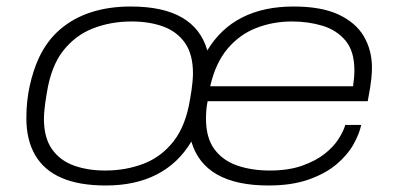

<svg xmlns="http://www.w3.org/2000/svg" viewBox="-20 -558 1218 590"><path d="M305 12Q223 12 169 -11.5Q115 -35 88 -81.5Q61 -128 61 -195Q61 -248 71.5 -295Q82 -342 99 -379Q124 -433 165 -468Q206 -503 260.5 -520.5Q315 -538 382 -538Q481 -538 539.5 -504Q598 -470 617 -403Q658 -471 724.5 -504.5Q791 -538 882 -538Q968 -538 1021 -513Q1074 -488 1098.5 -445.5Q1123 -403 1123 -350Q1123 -337 1121 -315.5Q1119 -294 1110 -247H618Q615 -232 614 -219Q613 -206 613 -193Q613 -135 638.5 -100Q664 -65 708.5 -49.5Q753 -34 809 -34Q867 -34 909 -49Q951 -64 978.5 -86Q1006 -108 1021 -132Q1036 -156 1041 -174H1090Q1084 -146 1066 -114Q1048 -82 1014.5 -53.5Q981 -25 929 -6.5Q877 12 805 12Q707 12 647.5 -21.5Q588 -55 568 -123Q528 -56 462 -22Q396 12 305 12ZM303 -34Q367 -34 421.5 -55Q476 -76 513.5 -124Q551 -172 564 -253Q567 -269 568.5 -280.5Q570 -292 571 -301.5Q572 -311 572.5 -318Q573 -325 573 -332Q573 -391 548.5 -426Q524 -461 481.5 -476.5Q439 -492 384 -492Q321 -492 266.5 -471Q212 -450 174.5 -402.5Q137 -355 124 -273Q121 -257 119.5 -245Q118 -233 117 -224Q116 -215 115.5 -207.5Q115 -200 115 -193Q115 -135 139.5 -100Q164 -65 206.5 -49.5Q249 -34 303 -34ZM626 -293H1065Q1067 -307 1068 -319Q1069 -331 1069 -342Q1069 -401 1041.5 -433.5Q1014 -466 970.5 -479Q927 -492 877 -492Q819 -492 767.5 -472Q716 -452 679 -408Q642 -364 626 -293Z"/></svg>

Font: Archivo Expanded Thin
Style: Italic
Weight: 250
Width: 7
Italic angle: -10°
Designer: Hector Gatti
Foundry: Omnibus-Type
Version: Version 2.001